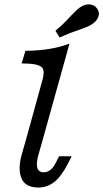

<svg xmlns="http://www.w3.org/2000/svg" viewBox="-20 -839 469 872"><path d="M78.4 -550.8 95.4 -608.1Q155.2 -608.9 204.6 -616.9Q254.1 -625 295.6 -641.1L174.7 -206.7H98.6L172.8 -475.8Q180.9 -505.6 176.9 -521.3Q172.8 -537 150.2 -543.9Q127.6 -550.8 78.4 -550.8ZM178 -56.6Q195 -56.6 208.9 -67.4Q222.9 -78.2 233.4 -99.8L248.2 -129.2H305.4L287.3 -93.8Q258.5 -37.8 226.5 -12.5Q194.6 12.7 154.7 12.7Q95.2 12.7 77.6 -28.9Q60.1 -70.5 78.8 -137.7L98.6 -206.7H174.7L153.5 -131.9Q143.9 -96.6 149.6 -76.6Q155.4 -56.6 178 -56.6ZM303.1 -768.1Q314.5 -780.3 325.2 -790.5Q335.8 -800.7 344.8 -806.5Q367.4 -821 388.5 -819Q409.6 -816.9 421.7 -799.2Q433.9 -782.1 426.6 -762.3Q419.3 -742.5 396.4 -727.9Q388.2 -722.3 374.5 -716.7Q360.8 -711.1 344.6 -705.5Q325.2 -699 301 -689.8Q276.9 -680.6 251.1 -668.5L231.8 -699.3Q253.5 -717.6 271.5 -735.3Q289.5 -752.9 303.1 -768.1Z"/></svg>

Font: Playfair Micro SmCond SmLight
Style: Italic
Weight: 360
Width: 4
Italic angle: -15.6°
Designer: Claus Eggers Sørensen
Foundry: Claus Eggers Sørensen
Version: Version 2.203;Glyphs 3.3 (3326)